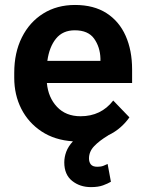

<svg xmlns="http://www.w3.org/2000/svg" viewBox="-20 -558 578 770"><path d="M424.8 170.9Q412.6 178.2 393.3 185.3Q374 192.4 344.7 192.4Q300.3 192.4 269 167.2Q237.8 142.1 237.8 93.3Q237.8 71.8 245.8 50.3Q253.9 28.8 272.5 8.8Q199.2 3.9 146.5 -31Q93.8 -65.9 65.4 -121.8Q37.1 -177.7 37.1 -246.1V-265.6Q37.1 -347.2 67.9 -408.4Q98.6 -469.7 153.6 -503.9Q208.5 -538.1 280.8 -538.1Q356 -538.1 407 -505.4Q458 -472.7 483.9 -414.3Q509.8 -356 509.8 -279.3V-225.1H168Q173.3 -167 208.7 -129.4Q244.1 -91.8 303.2 -91.8Q385.3 -91.8 434.1 -154.8L499 -87.4Q485.4 -67.4 464.1 -48.3Q442.9 -29.3 413.6 -15.1H414.1Q378.4 6.3 357.7 28.1Q336.9 49.8 336.9 77.6Q336.9 92.3 344.5 101.6Q352.1 110.8 370.6 110.8Q384.8 110.8 394.8 106.9Q404.8 103 411.6 99.6ZM279.8 -436.5Q231.9 -436.5 204.8 -403.3Q177.7 -370.1 169.9 -314H382.8V-323.7Q381.3 -369.6 357.4 -403.1Q333.5 -436.5 279.8 -436.5Z"/></svg>

Font: Vazirmatn RD UI FD SemiBold
Style: Regular
Weight: 600
Designer: Saber Rastikerdar
Foundry: Saber Rastikerdar
Version: Version 33.003